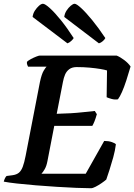

<svg xmlns="http://www.w3.org/2000/svg" viewBox="-30 -999 713 1019"><path d="M453 0Q423 0 375 -2Q327 -4 271 -7.5Q215 -11 160 -15.5Q105 -20 60 -25Q15 -30 -10 -35Q-8 -44 -3.5 -53Q1 -62 5 -65L36 -69Q58 -72 70.5 -82.5Q83 -93 91 -114.5Q99 -136 106 -172L182 -564Q191 -606 202 -624Q213 -642 217 -645H119Q117 -649 114.5 -655.5Q112 -662 113 -671Q120 -678 134 -685.5Q148 -693 162 -698.5Q176 -704 181 -704H589Q607 -697 629 -680.5Q651 -664 663 -646Q652 -608 640.5 -572.5Q629 -537 617.5 -511Q606 -485 596 -472Q580 -469 562 -474Q544 -479 536 -483L538 -625Q526 -629 502 -633Q478 -637 446 -640Q414 -643 377 -643Q353 -643 338 -632Q323 -621 315.5 -603.5Q308 -586 304 -564L271 -395Q312 -396 345.5 -398Q379 -400 410.5 -403.5Q442 -407 473 -410L484 -393Q478 -371 471.5 -355Q465 -339 460 -331H258L222 -145Q217 -118 207.5 -101.5Q198 -85 190 -77H425L523 -251Q546 -251 563.5 -245Q581 -239 585 -233Q581 -200 571 -164Q561 -128 551 -97Q541 -66 534 -46Q525 -38 509 -27Q493 -16 477.5 -8Q462 0 453 0ZM495 -769 311 -909Q313 -927 323 -942.5Q333 -958 345.5 -968.5Q358 -979 366 -979Q376 -979 401 -956Q426 -933 459.5 -892Q493 -851 529 -797Q526 -790 516 -781Q506 -772 495 -769ZM328 -769 143 -909Q145 -927 155 -942.5Q165 -958 177 -968.5Q189 -979 198 -979Q209 -979 235 -955.5Q261 -932 294 -891Q327 -850 361 -797Q358 -791 348.5 -782Q339 -773 328 -769Z"/></svg>

Font: Texturina 12pt
Style: Bold Italic
Weight: 700
Italic angle: -11°
Designer: Guillermo Torres Carreño
Foundry: Omnibus-Type
Version: Version 1.002